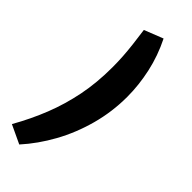

<svg xmlns="http://www.w3.org/2000/svg" viewBox="-323 -762 998 998"><g transform="rotate(45 175.5 -263.0)"><path d="M72 197 -30 149Q21 59 56.5 -31Q92 -121 111.5 -218.5Q131 -316 131 -429Q131 -470 128.5 -508.5Q126 -547 121 -589.5Q116 -632 109 -682L213 -723Q255 -639 274.5 -550Q294 -461 294 -375Q294 -265 265.5 -160.5Q237 -56 187 34.5Q137 125 72 197Z"/></g></svg>

Font: Nunito Sans 12pt ExtraLight 12pt ExtraBold
Style: Italic
Weight: 800
Italic angle: -9°
Version: Version 3.101;gftools[0.9.27]